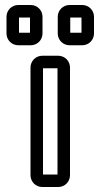

<svg xmlns="http://www.w3.org/2000/svg" viewBox="-20 -723 401 768"><path d="M152 -25V-450H210V-25ZM260 -22V-453C260 -479 239 -500 213 -500H149C123 -500 102 -479 102 -453V-22C102 4 123 25 149 25H213C239 25 260 4 260 -22ZM261 -592V-653H306V-592ZM356 -589V-656C356 -682 335 -703 309 -703H258C232 -703 211 -682 211 -656V-589C211 -563 232 -542 258 -542H309C335 -542 356 -563 356 -589ZM56 -592V-653H100V-592ZM150 -589V-656C150 -682 129 -703 103 -703H53C27 -703 6 -682 6 -656V-589C6 -563 27 -542 53 -542H103C129 -542 150 -563 150 -589Z"/></svg>

Font: DIN Rundschrift
Style: MittelKont
Weight: 400
Version: Version 1.027